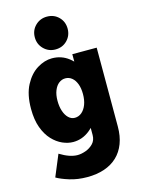

<svg xmlns="http://www.w3.org/2000/svg" viewBox="-144 -866 850 1159"><g transform="rotate(-15 281.0 -286.5)"><path d="M253.9 212.9Q193.8 212.9 143.6 197.3Q93.3 181.6 65.4 165L121.1 31.2Q153.3 50.8 180.7 60.1Q208 69.3 231.4 69.3Q254.4 69.3 282 59.6Q309.6 49.8 329.6 29.1Q349.6 8.3 349.6 -24.4V-72.3H335L359.4 -122.1V-419.9L317.4 -479.5H357.4V-527.3H509.8V-34.2Q509.8 25.4 492.2 71.5Q474.6 117.7 441.4 149.2Q408.2 180.7 360.8 196.8Q313.5 212.9 253.9 212.9ZM226.6 -13.7Q194.3 -13.7 160.2 -28.6Q126 -43.5 96.7 -74.7Q67.4 -106 49.3 -155Q31.2 -204.1 31.2 -272.5Q31.2 -362.3 62 -420.4Q92.8 -478.5 138.9 -506.8Q185.1 -535.2 231.4 -535.2Q290.5 -535.2 335.4 -500.5Q380.4 -465.8 405.5 -408.2Q430.7 -350.6 430.7 -282.2Q430.7 -210.9 403.6 -149.7Q376.5 -88.4 330.1 -51Q283.7 -13.7 226.6 -13.7ZM273.4 -152.3Q297.9 -152.3 316.9 -168.5Q335.9 -184.6 346.7 -212.9Q357.4 -241.2 357.4 -278.3Q357.4 -315.4 347.2 -342Q336.9 -368.7 319.1 -383.1Q301.3 -397.5 278.3 -397.5Q255.9 -397.5 237.8 -383.3Q219.7 -369.1 209 -342.5Q198.2 -315.9 198.2 -278.3Q198.2 -241.7 207.8 -213.4Q217.3 -185.1 234.4 -168.7Q251.5 -152.3 273.4 -152.3ZM267.6 -581.1Q224.6 -581.1 194.8 -610.8Q165 -640.6 165 -683.6Q165 -727.5 194.8 -756.8Q224.6 -786.1 267.6 -786.1Q311.5 -786.1 340.8 -756.8Q370.1 -727.5 370.1 -683.6Q370.1 -640.6 340.8 -610.8Q311.5 -581.1 267.6 -581.1Z"/></g></svg>

Font: Reddit Mono Black
Style: Regular
Weight: 900
Monospace: yes
Designer: Stephen Hutchings
Foundry: Reddit
Version: Version 1.014